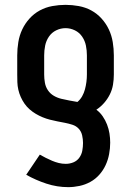

<svg xmlns="http://www.w3.org/2000/svg" viewBox="-20 -548 540 791"><path d="M261 223Q215 223 171 208.5Q127 194 88 172L144 89Q156 96 169 102.5Q182 109 195 114.5Q208 120 222 123.5Q236 127 251 127Q267 127 282 121Q297 115 306.5 102Q316 89 319 73Q322 57 322 41Q322 26 318.5 10Q315 -6 304.5 -17.5Q294 -29 278.5 -34Q263 -39 247.5 -42Q232 -45 216.5 -48Q201 -51 185.5 -55Q170 -59 155.5 -65Q141 -71 127.5 -79Q114 -87 102 -97.5Q90 -108 81 -121Q72 -134 65.5 -148.5Q59 -163 55.5 -178.5Q52 -194 51.5 -209.5Q51 -225 51 -241V-320Q51 -347 55.5 -374.5Q60 -402 71.5 -426.5Q83 -451 101.5 -471.5Q120 -492 144 -505Q168 -518 195.5 -523Q223 -528 250 -528Q277 -528 304.5 -523Q332 -518 356 -505Q380 -492 398.5 -471.5Q417 -451 428.5 -426.5Q440 -402 444.5 -374.5Q449 -347 449 -320V-241Q449 -220 445.5 -199Q442 -178 432.5 -159Q423 -140 409 -124Q395 -108 377 -96Q392 -85 403 -69Q414 -53 421 -35Q428 -17 431 2Q434 21 434 40Q434 63 429.5 87Q425 111 415 132.5Q405 154 389 172Q373 190 352 201.5Q331 213 307.5 218Q284 223 261 223ZM299 -128Q311 -138 318.5 -151.5Q326 -165 330 -180Q334 -195 336 -210.5Q338 -226 338 -241V-320Q338 -340 334 -360Q330 -380 318.5 -397Q307 -414 288.5 -423Q270 -432 250 -432Q230 -432 211.5 -423Q193 -414 181.5 -397Q170 -380 166 -360Q162 -340 162 -320V-241Q162 -224 165 -207Q168 -190 177.5 -176Q187 -162 201.5 -153.5Q216 -145 232.5 -141Q249 -137 265.5 -134Q282 -131 299 -128Z"/></svg>

Font: Iosevka Term Curly
Style: Bold
Weight: 700
Designer: Belleve Invis
Foundry: Belleve Invis
Version: Version 32.3.0